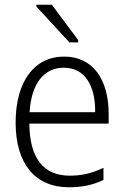

<svg xmlns="http://www.w3.org/2000/svg" viewBox="-20 -781 525 811"><path d="M273 -602H310V-612L199 -761H134V-753ZM271 10C326 10 371 1 417 -21V-72C368 -49 327 -39 274 -39C163 -39 105 -114 104 -259H439V-300C439 -443 374 -542 251 -542C125 -542 46 -437 46 -263C46 -90 128 10 271 10ZM105 -307C112 -428 166 -495 249 -495C340 -495 383 -418 382 -307Z"/></svg>

Font: Noto Sans SemiCondensed Light
Style: Regular
Weight: 300
Width: 4
Designer: Monotype Design Team
Foundry: Monotype Imaging Inc.
Version: Version 2.013